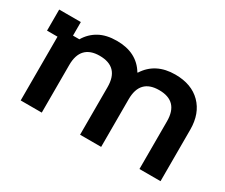

<svg xmlns="http://www.w3.org/2000/svg" viewBox="-90 -744 1148 980"><g transform="rotate(30 484.5 -254.5)"><path d="M90 0V-375.8H28.3V-500H155.8V-420H193.3Q218.3 -462.5 260.4 -485.8Q302.5 -509.2 364.2 -509.2Q423.3 -509.2 465.8 -487.1Q508.3 -465 534.2 -421.7H536.7Q592.5 -509.2 708.3 -509.2Q804.2 -509.2 859.2 -453.8Q914.2 -398.3 914.2 -303.3V0H790V-280.8Q790 -399.2 676.7 -399.2Q564.2 -399.2 564.2 -280.8V0H440V-280.8Q440 -399.2 325.8 -399.2Q270.8 -399.2 242.5 -369.6Q214.2 -340 214.2 -280.8V0Z"/></g></svg>

Font: Funnel Display SemiBold
Style: Regular
Weight: 600
Designer: NORD ID, Kristian Moeller
Foundry: Dicotype
Version: Version 1.000